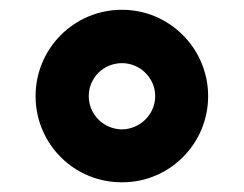

<svg xmlns="http://www.w3.org/2000/svg" viewBox="-20 -752 501 395"><path d="M231 -377C328.6 -376.5 408.2 -456.1 408.2 -554.2C408.2 -652.3 328.6 -731.9 231 -731.9C132.3 -731.9 53.2 -652.3 53.2 -554.2C53.2 -456.1 132.3 -376.5 231 -377ZM231 -485.8C192.9 -486.3 162.6 -516.6 162.6 -554.2C162.6 -591.8 192.9 -622.1 231 -622.1C268.1 -622.1 299.3 -591.8 299.3 -554.2C299.3 -516.6 268.1 -486.3 231 -485.8Z"/></svg>

Font: Inter ExtraBold
Style: Regular
Weight: 800
Designer: Rasmus Andersson
Foundry: rsms
Version: Version 4.001;git-9221beed3